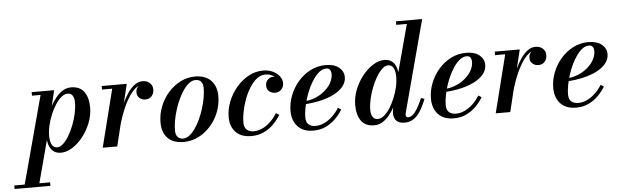

<svg xmlns="http://www.w3.org/2000/svg" viewBox="-164 -967 4645 1435"><g transform="rotate(-5 2159.0 -250.0)"><path d="M-36 250 147.5 -433.5H83V-460H251.5L211.5 -290.5L187.5 -208.5L182 -156L74 250ZM-107 250V223.5H161.5V250ZM238 -32.5Q260 -32.5 283 -53.8Q306 -75 326.8 -110Q347.5 -145 363.8 -187.2Q380 -229.5 389.5 -273Q399 -316.5 399 -353.5Q399 -387 387 -406.2Q375 -425.5 349 -425.5Q326 -425.5 302.8 -406.5Q279.5 -387.5 258.5 -355.2Q237.5 -323 220.8 -283.2Q204 -243.5 194.2 -202Q184.5 -160.5 184.5 -122.5Q184.5 -80 198 -56.2Q211.5 -32.5 238 -32.5ZM262 10Q228 10 206.2 -7Q184.5 -24 174 -54.2Q163.5 -84.5 163.5 -124.5Q163.5 -153.5 170.5 -190Q177.5 -226.5 190.5 -265.2Q203.5 -304 222.2 -340.5Q241 -377 265 -406.2Q289 -435.5 317.5 -452.8Q346 -470 378.5 -470Q445 -470 476.8 -425.8Q508.5 -381.5 508.5 -307.5Q508.5 -250 486.5 -193.8Q464.5 -137.5 428.5 -91.5Q392.5 -45.5 348.8 -17.8Q305 10 262 10Z M576 0 685 -433.5H608.5V-460H796.5L685 0ZM703.5 -141Q713 -183.5 727.5 -229.2Q742 -275 761.5 -317.5Q781 -360 804.8 -394.5Q828.5 -429 856.2 -449.2Q884 -469.5 914.5 -469.5Q948.5 -469.5 969.5 -450.2Q990.5 -431 990.5 -400Q990.5 -371 972.8 -351.2Q955 -331.5 926 -331.5Q899.5 -331.5 881.2 -347.5Q863 -363.5 863 -390Q863 -417 880.8 -434.5Q898.5 -452 927.5 -452Q955 -452 972.2 -438.8Q989.5 -425.5 989.5 -400H963Q963 -420 950.2 -432Q937.5 -444 914.5 -444Q887.5 -444 862.5 -424.2Q837.5 -404.5 815.2 -371.8Q793 -339 774.5 -298.8Q756 -258.5 741.8 -217.5Q727.5 -176.5 719 -141Z M1183 10Q1104 10 1063.2 -33Q1022.5 -76 1022.5 -148Q1022.5 -212 1045.5 -270Q1068.5 -328 1108.5 -373Q1148.5 -418 1200 -444Q1251.5 -470 1308.5 -470Q1387.5 -470 1429 -426Q1470.5 -382 1470.5 -310Q1470.5 -246.5 1447.8 -189Q1425 -131.5 1385.2 -86.5Q1345.5 -41.5 1293.5 -15.8Q1241.5 10 1183 10ZM1181.5 -16Q1204.5 -16 1227.2 -32.8Q1250 -49.5 1270.5 -78.5Q1291 -107.5 1308.5 -144.8Q1326 -182 1339 -222.5Q1352 -263 1359.2 -303.2Q1366.5 -343.5 1366.5 -378.5Q1366.5 -408.5 1352.8 -426Q1339 -443.5 1310 -443.5Q1287 -443.5 1264.2 -426.8Q1241.5 -410 1220.8 -381Q1200 -352 1182.8 -315Q1165.5 -278 1152.5 -237.2Q1139.5 -196.5 1132.2 -156.2Q1125 -116 1125 -81Q1125 -51 1138.8 -33.5Q1152.5 -16 1181.5 -16Z M1691 10Q1614 10 1573.8 -32.8Q1533.5 -75.5 1533.5 -145.5Q1533.5 -204.5 1556.2 -262Q1579 -319.5 1619 -366.8Q1659 -414 1710.5 -442Q1762 -470 1819.5 -470Q1862.5 -470 1894.2 -454Q1926 -438 1943.5 -414Q1961 -390 1961 -366Q1961 -335 1942.2 -316Q1923.5 -297 1896 -297Q1871.5 -297 1852.2 -311.5Q1833 -326 1833 -356.5Q1833 -383 1850.8 -400.2Q1868.5 -417.5 1893 -417.5Q1909 -417.5 1924.5 -412.5Q1940 -407.5 1950 -396.2Q1960 -385 1960 -366H1935Q1935 -384 1920.5 -400.8Q1906 -417.5 1883 -428.2Q1860 -439 1834 -439Q1799.5 -439 1769.8 -415.8Q1740 -392.5 1716 -354Q1692 -315.5 1675 -270Q1658 -224.5 1648.8 -178.8Q1639.5 -133 1639.5 -96.5Q1639.5 -60 1658.8 -42Q1678 -24 1710 -24Q1746 -24 1778.5 -39.8Q1811 -55.5 1838.8 -82.8Q1866.5 -110 1888 -144.5L1912 -129.5Q1890 -93.5 1858.5 -61.5Q1827 -29.5 1785.2 -9.8Q1743.5 10 1691 10Z M2155.5 10Q2103.5 10 2068.5 -10.8Q2033.5 -31.5 2015.8 -67.8Q1998 -104 1998 -150Q1998 -210 2020.2 -267Q2042.5 -324 2082.2 -370Q2122 -416 2175 -443Q2228 -470 2289 -470Q2353.5 -470 2389 -440.8Q2424.5 -411.5 2424.5 -368.5Q2424.5 -330.5 2399.5 -299.2Q2374.5 -268 2330.8 -245.2Q2287 -222.5 2229.2 -209Q2171.5 -195.5 2105.5 -191.5V-213.5Q2143 -216.5 2176.8 -228Q2210.5 -239.5 2238 -258Q2265.5 -276.5 2285.8 -299.5Q2306 -322.5 2317 -348.2Q2328 -374 2328 -400Q2328 -418.5 2319.5 -431.2Q2311 -444 2291 -444Q2266.5 -444 2243.2 -427Q2220 -410 2199 -380.8Q2178 -351.5 2160.5 -315.2Q2143 -279 2130.5 -239.5Q2118 -200 2111 -162.5Q2104 -125 2104 -94Q2104 -55.5 2124 -39.5Q2144 -23.5 2174.5 -23.5Q2209 -23.5 2241.2 -38.8Q2273.5 -54 2302 -81Q2330.5 -108 2353 -144L2376.5 -129Q2354.5 -93 2323 -61.2Q2291.5 -29.5 2250 -9.8Q2208.5 10 2155.5 10Z M2841.5 10Q2799.5 10 2779.5 -10.2Q2759.5 -30.5 2759.5 -65Q2759.5 -69.5 2759.8 -77Q2760 -84.5 2761.5 -92.5L2777.5 -175L2812.5 -257L2812 -318L2921 -723.5H2841.5V-750H3038L2854.5 -61Q2852.5 -53.5 2852.5 -45.5Q2852.5 -38.5 2856.5 -33Q2860.5 -27.5 2870 -27.5Q2887 -27.5 2903.8 -40.8Q2920.5 -54 2938.8 -83.5Q2957 -113 2978 -162.5L3003.5 -154Q2980.5 -96 2956.5 -59.8Q2932.5 -23.5 2904.5 -6.8Q2876.5 10 2841.5 10ZM2613 10Q2546 10 2514.8 -34.2Q2483.5 -78.5 2483.5 -152.5Q2483.5 -210 2505.2 -266.2Q2527 -322.5 2563.2 -368.5Q2599.5 -414.5 2643 -442.2Q2686.5 -470 2730 -470Q2763.5 -470 2785.2 -453.2Q2807 -436.5 2817.5 -406.2Q2828 -376 2828 -335.5Q2828 -307 2821.2 -270.2Q2814.5 -233.5 2801.5 -194.8Q2788.5 -156 2769.8 -119.5Q2751 -83 2727 -53.8Q2703 -24.5 2674.5 -7.2Q2646 10 2613 10ZM2644 -34.5Q2666.5 -34.5 2689.8 -53.5Q2713 -72.5 2734 -104.8Q2755 -137 2771.5 -176.8Q2788 -216.5 2797.8 -258Q2807.5 -299.5 2807.5 -337.5Q2807.5 -365.5 2801.5 -385.8Q2795.5 -406 2783.5 -416.8Q2771.5 -427.5 2753.5 -427.5Q2731.5 -427.5 2708.8 -406.2Q2686 -385 2665.2 -350Q2644.5 -315 2628 -272.8Q2611.5 -230.5 2602 -187.5Q2592.5 -144.5 2592.5 -107.5Q2592.5 -73 2605.2 -53.8Q2618 -34.5 2644 -34.5Z M3209 10Q3157 10 3122 -10.8Q3087 -31.5 3069.2 -67.8Q3051.5 -104 3051.5 -150Q3051.5 -210 3073.8 -267Q3096 -324 3135.8 -370Q3175.5 -416 3228.5 -443Q3281.5 -470 3342.5 -470Q3407 -470 3442.5 -440.8Q3478 -411.5 3478 -368.5Q3478 -330.5 3453 -299.2Q3428 -268 3384.2 -245.2Q3340.5 -222.5 3282.8 -209Q3225 -195.5 3159 -191.5V-213.5Q3196.5 -216.5 3230.2 -228Q3264 -239.5 3291.5 -258Q3319 -276.5 3339.2 -299.5Q3359.5 -322.5 3370.5 -348.2Q3381.5 -374 3381.5 -400Q3381.5 -418.5 3373 -431.2Q3364.5 -444 3344.5 -444Q3320 -444 3296.8 -427Q3273.5 -410 3252.5 -380.8Q3231.5 -351.5 3214 -315.2Q3196.5 -279 3184 -239.5Q3171.5 -200 3164.5 -162.5Q3157.5 -125 3157.5 -94Q3157.5 -55.5 3177.5 -39.5Q3197.5 -23.5 3228 -23.5Q3262.5 -23.5 3294.8 -38.8Q3327 -54 3355.5 -81Q3384 -108 3406.5 -144L3430 -129Q3408 -93 3376.5 -61.2Q3345 -29.5 3303.5 -9.8Q3262 10 3209 10Z M3524.5 0 3633.5 -433.5H3557V-460H3745L3633.5 0ZM3652 -141Q3661.5 -183.5 3676 -229.2Q3690.5 -275 3710 -317.5Q3729.5 -360 3753.2 -394.5Q3777 -429 3804.8 -449.2Q3832.5 -469.5 3863 -469.5Q3897 -469.5 3918 -450.2Q3939 -431 3939 -400Q3939 -371 3921.2 -351.2Q3903.5 -331.5 3874.5 -331.5Q3848 -331.5 3829.8 -347.5Q3811.5 -363.5 3811.5 -390Q3811.5 -417 3829.2 -434.5Q3847 -452 3876 -452Q3903.5 -452 3920.8 -438.8Q3938 -425.5 3938 -400H3911.5Q3911.5 -420 3898.8 -432Q3886 -444 3863 -444Q3836 -444 3811 -424.2Q3786 -404.5 3763.8 -371.8Q3741.5 -339 3723 -298.8Q3704.5 -258.5 3690.2 -217.5Q3676 -176.5 3667.5 -141Z M4126.5 10Q4074.5 10 4039.5 -10.8Q4004.5 -31.5 3986.8 -67.8Q3969 -104 3969 -150Q3969 -210 3991.2 -267Q4013.5 -324 4053.2 -370Q4093 -416 4146 -443Q4199 -470 4260 -470Q4324.5 -470 4360 -440.8Q4395.5 -411.5 4395.5 -368.5Q4395.5 -330.5 4370.5 -299.2Q4345.5 -268 4301.8 -245.2Q4258 -222.5 4200.2 -209Q4142.5 -195.5 4076.5 -191.5V-213.5Q4114 -216.5 4147.8 -228Q4181.5 -239.5 4209 -258Q4236.5 -276.5 4256.8 -299.5Q4277 -322.5 4288 -348.2Q4299 -374 4299 -400Q4299 -418.5 4290.5 -431.2Q4282 -444 4262 -444Q4237.5 -444 4214.2 -427Q4191 -410 4170 -380.8Q4149 -351.5 4131.5 -315.2Q4114 -279 4101.5 -239.5Q4089 -200 4082 -162.5Q4075 -125 4075 -94Q4075 -55.5 4095 -39.5Q4115 -23.5 4145.5 -23.5Q4180 -23.5 4212.2 -38.8Q4244.5 -54 4273 -81Q4301.5 -108 4324 -144L4347.5 -129Q4325.5 -93 4294 -61.2Q4262.5 -29.5 4221 -9.8Q4179.5 10 4126.5 10Z"/></g></svg>

Font: Bodoni Moda 9pt SemiBold
Style: Italic
Weight: 600
Italic angle: -13°
Designer: Owen Earl
Foundry: indestructible type
Version: Version 2.004